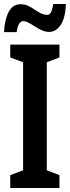

<svg xmlns="http://www.w3.org/2000/svg" viewBox="-21 -936 348 956"><path d="M275 0H30V-64L94 -88V-626L30 -650V-714H275V-650L212 -626V-88L275 -64ZM307 -916Q305 -848 281.5 -812.5Q258 -777 224 -777Q206 -777 188 -785Q170 -793 153 -804Q136 -815 121 -823Q106 -831 94 -831Q83 -831 74 -817Q65 -803 62 -776H-1Q0 -799 4.5 -823.5Q9 -848 18 -868.5Q27 -889 42.5 -902Q58 -915 82 -915Q102 -915 119 -907Q136 -899 152 -888Q168 -877 183 -869.5Q198 -862 213 -862Q227 -862 233.5 -876Q240 -890 244 -916Z"/></svg>

Font: Noto Sans Display ExtraCondensed SemiBold
Style: Regular
Weight: 600
Width: 2
Designer: Monotype Design Team
Foundry: Monotype Imaging Inc.
Version: Version 2.003